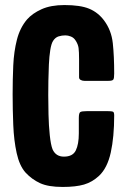

<svg xmlns="http://www.w3.org/2000/svg" viewBox="-20 -730 512 760"><path d="M323 -290H408Q422 -290 427 -288Q432 -286 432 -273Q432 -188 418.5 -126.5Q405 -65 372 -34Q345 -9 312.5 0.5Q280 10 228 10Q171 10 138.5 -5Q106 -20 81 -47Q57 -74 46 -124Q35 -174 32.5 -235.5Q30 -297 30 -357Q30 -416 32.5 -471Q35 -526 47 -573Q59 -620 87 -653Q108 -677 144.5 -693.5Q181 -710 235 -710Q298 -710 333 -695.5Q368 -681 392 -649Q421 -610 426.5 -559Q432 -508 432 -439Q432 -420 428.5 -415Q425 -410 409 -410H314Q306 -410 299.5 -413.5Q293 -417 293 -424V-494Q293 -525 291 -540Q289 -555 279 -570Q272 -581 260.5 -585.5Q249 -590 239 -590Q225 -590 212 -586Q199 -582 190 -568Q183 -557 179 -532Q175 -507 173.5 -474.5Q172 -442 171.5 -410Q171 -378 171 -354Q171 -321 172 -277Q173 -233 177 -195Q181 -157 188 -139Q201 -110 233 -110Q268 -110 280 -134.5Q292 -159 292 -202V-263Q292 -283 298 -286.5Q304 -290 323 -290Z"/></svg>

Font: Railroad Gothic CC
Style: Bold
Weight: 700
Designer: indestructible type*
Foundry: Cowboy Collective
Version: Version 1.000